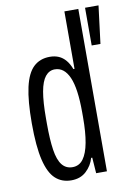

<svg xmlns="http://www.w3.org/2000/svg" viewBox="-84 -777 583 842"><g transform="rotate(-10 207.5 -355.5)"><path d="M165 12Q123 12 94.5 -14Q66 -40 51.5 -100.5Q37 -161 37 -264Q37 -364 50.5 -424Q64 -484 92.5 -511Q121 -538 165 -538Q187 -538 204.5 -530.5Q222 -523 235.5 -507Q249 -491 258 -467H263V-723H325V0H277L272 -70H267Q258 -37 232 -12.5Q206 12 165 12ZM180 -44Q210 -44 228 -68.5Q246 -93 254.5 -139Q263 -185 263 -251V-274Q263 -327 257.5 -366Q252 -405 241 -430Q230 -455 214 -467.5Q198 -480 177 -480Q152 -480 135 -459Q118 -438 110 -393Q102 -348 102 -274V-251Q102 -180 109 -134Q116 -88 133.5 -66Q151 -44 180 -44ZM355 -555V-723H415L394 -555Z"/></g></svg>

Font: Archivo ExtraCondensed Light
Style: Regular
Weight: 300
Width: 2
Designer: Hector Gatti
Foundry: Omnibus-Type
Version: Version 2.001